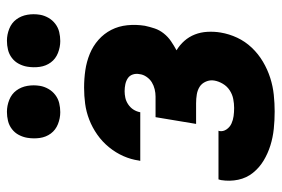

<svg xmlns="http://www.w3.org/2000/svg" viewBox="-146 -638 793 540"><g transform="rotate(-90 250.0 -368.5)"><path d="M206 8Q181 8 157 5.5Q133 3 110.5 -4Q88 -11 68 -23Q48 -35 33.5 -53Q19 -71 14 -94.5Q9 -118 13 -143L15 -150H152L151 -148Q149 -137 155.5 -127.5Q162 -118 172 -113.5Q182 -109 193 -107.5Q204 -106 216 -106Q228 -106 241 -108.5Q254 -111 265.5 -118.5Q277 -126 284 -138Q291 -150 293 -162Q295 -174 290 -185.5Q285 -197 275.5 -203Q266 -209 254 -211Q242 -213 229 -213H171L190 -327H248Q258 -327 268.5 -329.5Q279 -332 288 -337.5Q297 -343 303.5 -352.5Q310 -362 311 -372Q313 -382 310 -391Q307 -400 299.5 -405Q292 -410 282.5 -412Q273 -414 263 -414Q254 -414 244.5 -412Q235 -410 226 -404Q217 -398 211.5 -389.5Q206 -381 204 -371V-370H67L68 -374Q71 -396 80.5 -417.5Q90 -439 105.5 -458Q121 -477 141 -491Q161 -505 183 -513.5Q205 -522 227.5 -525Q250 -528 273 -528Q298 -528 322 -524.5Q346 -521 368 -512Q390 -503 407.5 -487.5Q425 -472 435.5 -451.5Q446 -431 448.5 -406.5Q451 -382 447 -357Q444 -343 439.5 -329.5Q435 -316 425.5 -304Q416 -292 403.5 -283.5Q391 -275 378 -268Q393 -259 404.5 -246Q416 -233 422.5 -216.5Q429 -200 430 -181Q431 -162 428 -144Q424 -120 413.5 -97.5Q403 -75 385.5 -56.5Q368 -38 346 -25Q324 -12 300.5 -4.5Q277 3 253 5.5Q229 8 206 8ZM404 -595Q387 -595 370.5 -601.5Q354 -608 344 -621.5Q334 -635 331.5 -652.5Q329 -670 332 -688Q334 -700 340 -711.5Q346 -723 356.5 -731Q367 -739 379.5 -742Q392 -745 405 -745Q422 -745 438.5 -738.5Q455 -732 465 -718.5Q475 -705 478 -687.5Q481 -670 478 -652Q476 -640 469.5 -628.5Q463 -617 452.5 -609Q442 -601 429.5 -598Q417 -595 404 -595ZM204 -595Q187 -595 170.5 -601.5Q154 -608 144 -621.5Q134 -635 131.5 -652.5Q129 -670 132 -688Q134 -700 140 -711.5Q146 -723 156.5 -731Q167 -739 179.5 -742Q192 -745 205 -745Q222 -745 238.5 -738.5Q255 -732 265 -718.5Q275 -705 278 -687.5Q281 -670 278 -652Q276 -640 269.5 -628.5Q263 -617 252.5 -609Q242 -601 229.5 -598Q217 -595 204 -595Z"/></g></svg>

Font: Iosevka Term Curly Hv Obl
Style: Regular
Weight: 900
Italic angle: -9°
Designer: Belleve Invis
Foundry: Belleve Invis
Version: Version 32.3.0